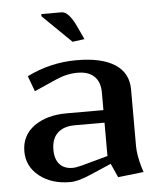

<svg xmlns="http://www.w3.org/2000/svg" viewBox="-50 -715 637 767"><g transform="rotate(-5 268.5 -331.5)"><path d="M144 -662.1V-670.9H225.1Q253.4 -670.9 282.2 -609.9L307.1 -556.2L258.8 -549.8ZM268.1 -475.1Q368.7 -475.1 421.9 -440.4Q475.1 -405.8 475.1 -339.8V-112.8Q475.1 -76.7 490.2 -24.9L496.1 -6.8L393.1 4.9L368.2 -50.8L280.8 -13.2Q232.4 7.8 201.2 7.8Q126 7.8 77.4 -31Q28.8 -69.8 28.8 -129.9Q28.8 -193.8 79.3 -230.5Q129.9 -267.1 210 -267.1H357.9V-336.9Q357.9 -379.9 334.7 -402.3Q311.5 -424.8 268.1 -424.8Q223.6 -424.8 179.2 -404.8L91.8 -366.2L68.8 -428.2Q162.6 -475.1 268.1 -475.1ZM357.9 -83V-216.8H238.8Q193.8 -216.8 169.4 -193.6Q145 -170.4 145 -127Q145 -88.9 163.3 -68.4Q181.6 -47.9 215.8 -47.9Q228.5 -47.9 252.9 -54.2Z"/></g></svg>

Font: Resagokr
Style: Bold
Weight: 600
Designer: gluk
Foundry: gluk
Version: Version 0.95